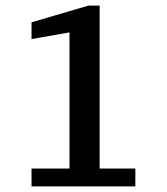

<svg xmlns="http://www.w3.org/2000/svg" viewBox="-20 -668 598 688"><path d="M93 0V-64H229V-552L93 -528V-588L297 -648H337V-64H465V0Z"/></svg>

Font: Source Serif 4 Caption
Style: Regular
Weight: 400
Designer: Frank Grießhammer
Foundry: Adobe Systems Incorporated
Version: Version 4.004;hotconv 1.0.117;makeotfexe 2.5.65602